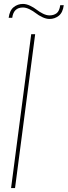

<svg xmlns="http://www.w3.org/2000/svg" viewBox="-20 -953 343 973"><path d="M158.2 -779.8 56.2 0H36.1L138.2 -779.8ZM285.2 -926.8H303.2Q298.3 -889.2 277.8 -873Q257.3 -856.9 231 -856.9Q213.9 -856.9 194.8 -866Q175.8 -875 161.9 -886Q147.9 -897 129.9 -906Q111.8 -915 96.2 -915Q48.8 -915 42 -862.8H23.9Q28.8 -900.4 49.3 -916.7Q69.8 -933.1 96.2 -933.1Q113.3 -933.1 132.3 -924.1Q151.4 -915 165.3 -904.1Q179.2 -893.1 197.3 -884Q215.3 -875 231 -875Q252 -875 266.6 -885.7Q281.2 -896.5 285.2 -926.8Z"/></svg>

Font: Cooper Hewitt
Style: Thin Italic
Weight: 702
Designer: Village Type and Design LLC
Foundry: Cooper Hewitt Smithsonian Design Museum
Version: 1.000